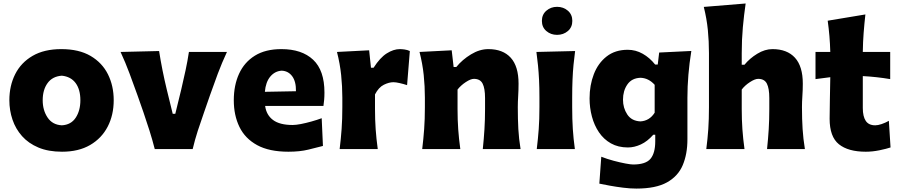

<svg xmlns="http://www.w3.org/2000/svg" viewBox="-20 -871 5249 1122"><path d="M342.3 15.6Q262.7 15.6 204.6 -8.8Q146.5 -33.2 108.9 -75.4Q71.3 -117.7 53 -171.9Q34.7 -226.1 34.7 -285.2Q34.7 -370.1 68.8 -437.7Q103 -505.4 170.7 -544.7Q238.3 -584 338.4 -584Q441.4 -584 509.3 -544.2Q577.1 -504.4 610.8 -436.8Q644.5 -369.1 644.5 -285.2Q644.5 -199.2 609.4 -131.1Q574.2 -63 506.8 -23.7Q439.5 15.6 342.3 15.6ZM341.3 -138.7Q395 -141.6 422.4 -183.1Q449.7 -224.6 449.7 -285.2Q449.7 -348.1 421.9 -385.7Q394 -423.3 341.3 -428.7Q286.6 -424.8 258.1 -385.5Q229.5 -346.2 229.5 -285.2Q229.5 -226.6 258.1 -184.1Q286.6 -141.6 341.3 -138.7Z M884.3 0Q870.6 -53.7 853.5 -107.9Q836.4 -162.1 818.4 -214.4L783.2 -314.9Q760.7 -377.4 737.1 -441.2Q713.4 -504.9 684.6 -567.4L909.7 -572.8Q918.5 -516.6 929.7 -460.4Q940.9 -404.3 954.6 -347.7L989.3 -206.1H1004.4L1039.1 -348.1Q1052.7 -406.2 1064.5 -460.7Q1076.2 -515.1 1084 -567.4H1306.2Q1276.9 -504.4 1252.9 -440.7Q1229 -377 1207 -314L1171.9 -212.9Q1152.8 -159.2 1135.7 -106.4Q1118.7 -53.7 1106 0Z M1665.5 15.6Q1553.2 15.6 1482.7 -22.9Q1412.1 -61.5 1379.2 -129.4Q1346.2 -197.3 1346.2 -285.2Q1346.2 -372.6 1377 -439.9Q1407.7 -507.3 1469.5 -545.7Q1531.2 -584 1624.5 -584Q1743.7 -584 1809.8 -522Q1876 -460 1876 -330.1Q1876 -306.2 1874.3 -288.1Q1872.6 -270 1870.1 -252H1529.3Q1536.6 -198.7 1575.7 -169.7Q1614.7 -140.6 1689.9 -140.6Q1709.5 -140.6 1738.5 -146.2Q1767.6 -151.9 1799.8 -160.9Q1832 -169.9 1859.9 -180.2L1867.2 -18.1Q1831.5 -8.8 1781.7 3.4Q1731.9 15.6 1665.5 15.6ZM1709.5 -337.9Q1710.4 -394.5 1687.7 -425.3Q1665 -456.1 1626.5 -458Q1586.4 -455.6 1559.6 -423.6Q1532.7 -391.6 1527.8 -334.5Z M1964.8 0Q1972.2 -60.1 1976.3 -116.9Q1980.5 -173.8 1980.5 -244.6V-300.8Q1980.5 -366.2 1973.6 -432.4Q1966.8 -498.5 1949.2 -567.4L2137.2 -577.1L2147.9 -475.1H2163.1Q2200.7 -534.2 2240.2 -559.1Q2279.8 -584 2316.4 -584Q2328.1 -584 2344.2 -581.8Q2360.4 -579.6 2375 -572.8L2358.9 -373.5Q2337.9 -380.4 2315.4 -385.5Q2293 -390.6 2278.8 -390.6Q2253.4 -390.6 2223.1 -375.7Q2192.9 -360.8 2171.4 -319.3V-233.9Q2171.4 -171.4 2175.3 -115.7Q2179.2 -60.1 2187.5 0Z M2447.3 0Q2454.6 -60.1 2458.7 -116.9Q2462.9 -173.8 2462.9 -244.6V-300.8Q2462.9 -366.2 2456.1 -432.4Q2449.2 -498.5 2431.6 -567.4L2619.6 -577.1L2630.9 -479.5H2646.5Q2681.6 -522.5 2732.2 -553.2Q2782.7 -584 2833.5 -584Q2918.9 -584 2964.6 -533.7Q3010.3 -483.4 3010.3 -382.3Q3010.3 -345.2 3008.1 -310.1Q3005.9 -274.9 3005.9 -244.6Q3005.9 -173.8 3009 -116.9Q3012.2 -60.1 3022 0H2801.3Q2807.6 -60.1 2811 -115.7Q2814.5 -171.4 2814.5 -233.9V-297.9Q2814.5 -354.5 2800.3 -382.3Q2786.1 -410.2 2749.5 -410.2Q2730.5 -410.2 2701.7 -391.1Q2672.9 -372.1 2653.8 -347.7V-233.9Q2653.8 -171.4 2657.7 -115.7Q2661.6 -60.1 2669.9 0Z M3146.7 -748.9Q3146.7 -786 3172.8 -808.5Q3198.8 -831.1 3235.3 -831.1Q3272.4 -831.1 3298.5 -808.5Q3324.5 -786 3324.5 -748.9Q3324.5 -711.9 3298.5 -689.6Q3272.4 -667.3 3235.3 -667.3Q3198.8 -667.3 3172.8 -689.6Q3146.7 -711.9 3146.7 -748.9ZM3116.7 0Q3124 -60.1 3128.2 -116.9Q3132.3 -173.8 3132.3 -244.6V-300.8Q3132.3 -358.9 3130.1 -403.8Q3127.9 -448.7 3124 -488Q3120.1 -527.3 3114.7 -567.4L3340.8 -572.8Q3335.4 -532.2 3331.5 -492.2Q3327.6 -452.1 3325.7 -406Q3323.7 -359.9 3323.7 -300.8V-244.6Q3323.7 -173.8 3327.4 -116.9Q3331.1 -60.1 3339.4 0Z M3698.7 231Q3662.6 231 3621.3 225.8Q3580.1 220.7 3543.2 213.9Q3506.3 207 3482.4 202.1L3493.7 44.9Q3527.3 58.1 3565.7 68.4Q3604 78.6 3635.3 84.5Q3666.5 90.3 3679.7 90.3Q3753.4 90.3 3781.2 57.1Q3809.1 23.9 3809.1 -45.4V-83.5H3797.4Q3763.7 -44.9 3725.3 -27.1Q3687 -9.3 3649.4 -9.3Q3592.3 -9.3 3550 -33.2Q3507.8 -57.1 3480.2 -97.9Q3452.6 -138.7 3439 -189.9Q3425.3 -241.2 3425.3 -295.9Q3425.3 -373 3450.2 -437.5Q3475.1 -502 3524.9 -541Q3574.7 -580.1 3648.4 -580.1Q3694.8 -580.1 3735.8 -556.9Q3776.9 -533.7 3808.6 -493.7H3823.7L3832 -564L4020 -573.2Q3997.1 -431.2 3997.1 -299.3V-56.6Q3997.1 28.8 3970 93.5Q3942.9 158.2 3877.9 194.6Q3813 231 3698.7 231ZM3722.2 -161.6Q3775.4 -164.6 3805.7 -212.4V-375.5Q3770 -415 3722.7 -416.5Q3671.9 -414.6 3646.2 -377.4Q3620.6 -340.3 3620.6 -288.6Q3620.6 -239.7 3645.8 -201.9Q3670.9 -164.1 3722.2 -161.6Z M4107.4 0Q4115.2 -60.1 4119.1 -116.9Q4123 -173.8 4123 -244.6V-560.5Q4123 -629.4 4116.5 -695.8Q4109.9 -762.2 4092.8 -830.6L4337.4 -850.6Q4327.6 -783.7 4321 -711.4Q4314.5 -639.2 4314.5 -560.5V-492.7H4330.6Q4360.8 -529.8 4405.3 -556.9Q4449.7 -584 4494.1 -584Q4579.6 -584 4625.5 -533.7Q4671.4 -483.4 4671.4 -382.3Q4671.4 -345.2 4668.9 -310.1Q4666.5 -274.9 4666.5 -244.6Q4666.5 -173.8 4670.2 -116.9Q4673.8 -60.1 4683.6 0H4462.4Q4468.8 -60.1 4472.2 -115.7Q4475.6 -171.4 4475.6 -233.9V-297.9Q4475.6 -354.5 4461.4 -382.3Q4447.3 -410.2 4410.6 -410.2Q4391.6 -410.2 4362.3 -391.1Q4333 -372.1 4314.5 -347.7V-233.9Q4314.5 -171.4 4318.4 -115.7Q4322.3 -60.1 4330.6 0Z M5039.6 15.6Q4936.5 15.6 4882.3 -28.1Q4828.1 -71.8 4828.1 -177.2Q4828.1 -231 4829.6 -289.6Q4831.1 -348.1 4832 -419.9L4745.6 -408.7V-567.4H4832Q4830.6 -616.7 4826.9 -660.4Q4823.2 -704.1 4816.9 -750L5037.1 -786.6Q5030.8 -729.5 5026.9 -678.7Q5022.9 -627.9 5022 -567.4H5182.1V-408.7Q5142.1 -415.5 5101.6 -419.9Q5061 -424.3 5022 -426.3V-239.7Q5022 -190.4 5039.3 -164.6Q5056.6 -138.7 5094.7 -138.7Q5110.4 -138.7 5132.1 -146Q5153.8 -153.3 5174.3 -165L5184.1 -9.3Q5161.1 -1.5 5119.9 7.1Q5078.6 15.6 5039.6 15.6Z"/></svg>

Font: Pinar-DS4-FD ExtraBold
Style: Regular
Weight: 800
Designer: Amin Abedi
Version: Version 3.000